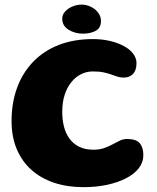

<svg xmlns="http://www.w3.org/2000/svg" viewBox="-20 -758 664 813"><path d="M333.5 34.5Q265 34.5 209 15.8Q153 -3 112.8 -39Q72.5 -75 50.8 -127Q29 -179 29 -245.5Q29 -323 52.5 -386.8Q76 -450.5 120.8 -496.8Q165.5 -543 229.2 -567.8Q293 -592.5 373.5 -592.5Q411.5 -592.5 445 -584.8Q478.5 -577 504 -563.2Q529.5 -549.5 543.8 -530.8Q558 -512 558 -490.5Q558 -460.5 543.2 -445Q528.5 -429.5 504 -429.5Q489 -429.5 477 -433.5Q465 -437.5 451.2 -442.5Q437.5 -447.5 419 -451.5Q400.5 -455.5 372.5 -455.5Q347 -455.5 324 -444.2Q301 -433 282.8 -411Q264.5 -389 254 -357Q243.5 -325 243.5 -283.5Q243.5 -251 250.8 -222.2Q258 -193.5 273.8 -171.5Q289.5 -149.5 314.8 -136.8Q340 -124 376 -124Q400.5 -124 420.2 -130.8Q440 -137.5 456.2 -146.5Q472.5 -155.5 487.2 -162.5Q502 -169.5 517.5 -169.5Q557.5 -169.5 572.2 -151Q587 -132.5 587 -101.5Q587 -70.5 567.5 -45.5Q548 -20.5 513.2 -2.8Q478.5 15 432.5 24.8Q386.5 34.5 333.5 34.5ZM331 -615.5Q297.5 -615.5 270.5 -632Q243.5 -648.5 243.5 -679Q243.5 -696 256 -709.5Q268.5 -723 287.5 -730.8Q306.5 -738.5 325.5 -738.5Q346 -738.5 365 -729.2Q384 -720 395.8 -704.2Q407.5 -688.5 407.5 -669Q407.5 -639.5 385.2 -627.5Q363 -615.5 331 -615.5Z"/></svg>

Font: Gluten Thin SemiBold
Style: Regular
Weight: 600
Version: Version 1.300